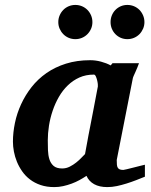

<svg xmlns="http://www.w3.org/2000/svg" viewBox="-20 -743 608 775"><path d="M375 -394Q375.5 -396 374.8 -403.8Q374 -411.6 371.8 -420.2Q369.6 -428.7 366.5 -435.3Q363.3 -441.9 358.9 -441.9Q326.7 -441.9 300.5 -430.2Q274.4 -418.5 253.7 -398.4Q232.9 -378.4 217.8 -352.1Q202.6 -325.7 192.6 -296.1Q182.6 -266.6 177.7 -235.8Q172.9 -205.1 172.9 -176.8Q172.9 -156.7 173.6 -136.7Q174.3 -116.7 179.4 -100.1Q184.6 -83.5 196.5 -73.2Q208.5 -63 231 -63Q247.1 -63 261.5 -70.3Q275.9 -77.6 287.8 -87.2Q299.8 -96.7 308.8 -106.4Q317.9 -116.2 323.2 -121.1Q326.7 -141.1 328.9 -152.1Q331.1 -163.1 332.8 -173.1Q334.5 -183.1 336.9 -195.8Q339.4 -208.5 344 -232.2Q348.6 -255.9 356 -294.2Q363.3 -332.5 375 -394ZM564.9 -29.8Q547.9 -22.9 529.1 -15.6Q510.3 -8.3 490.7 -2.2Q471.2 3.9 451.7 8.1Q432.1 12.2 413.1 12.2Q381.3 12.2 360.1 0.5Q338.9 -11.2 329.1 -33.2Q315.9 -24.4 300.8 -16.1Q285.6 -7.8 269 -1.7Q252.4 4.4 234.9 8.3Q217.3 12.2 199.2 12.2Q168.5 12.2 144 3.9Q119.6 -4.4 101.1 -18.6Q82.5 -32.7 69.6 -51.3Q56.6 -69.8 48.3 -90.1Q40 -110.4 36.1 -131.3Q32.2 -152.3 32.2 -170.9Q32.2 -208 40.3 -246.8Q48.3 -285.6 65.2 -322.3Q82 -358.9 107.4 -391.4Q132.8 -423.8 167.5 -448Q202.1 -472.2 246.3 -486.1Q290.5 -500 344.2 -500Q366.2 -500 387.9 -494.1Q409.7 -488.3 426.8 -479L434.1 -487.8H541Q538.6 -480.5 534.7 -471.2Q530.8 -461.9 526.9 -453.1Q522.9 -444.3 519.8 -437.3Q516.6 -430.2 516.1 -426.8L451.2 -97.2Q451.2 -85.9 451.9 -78.1Q452.6 -70.3 455.6 -65.7Q458.5 -61 463.9 -59.1Q469.2 -57.1 478 -57.1Q480 -57.1 492.4 -60.1Q504.9 -63 519.8 -66.9Q534.7 -70.8 547.9 -74Q561 -77.1 564.9 -78.1ZM353 -653.8Q353 -639.6 347.7 -627.2Q342.3 -614.7 333 -605.2Q323.7 -595.7 311 -590.3Q298.3 -585 284.2 -585Q270 -585 257.3 -590.3Q244.6 -595.7 235.4 -605.2Q226.1 -614.7 220.7 -627.2Q215.3 -639.6 215.3 -653.8Q215.3 -668 220.7 -680.7Q226.1 -693.4 235.4 -702.9Q244.6 -712.4 257.3 -717.8Q270 -723.1 284.2 -723.1Q298.3 -723.1 311 -717.8Q323.7 -712.4 333 -702.9Q342.3 -693.4 347.7 -680.7Q353 -668 353 -653.8ZM563 -653.8Q563 -639.6 557.6 -627.2Q552.2 -614.7 543 -605.2Q533.7 -595.7 521 -590.3Q508.3 -585 494.1 -585Q480 -585 467.5 -590.3Q455.1 -595.7 445.8 -605.2Q436.5 -614.7 431.4 -627.2Q426.3 -639.6 426.3 -653.8Q426.3 -668 431.4 -680.7Q436.5 -693.4 445.8 -702.9Q455.1 -712.4 467.5 -717.8Q480 -723.1 494.1 -723.1Q508.3 -723.1 521 -717.8Q533.7 -712.4 543 -702.9Q552.2 -693.4 557.6 -680.7Q563 -668 563 -653.8Z"/></svg>

Font: Charis SIL
Style: Bold Italic
Weight: 700
Italic angle: -11°
Foundry: SIL International
Version: Version 4.112